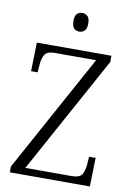

<svg xmlns="http://www.w3.org/2000/svg" viewBox="-99 -975 707 1035"><g transform="rotate(10 255.0 -457.0)"><path d="M30 0V-32L383 -676H156Q116 -676 103 -656Q90 -636 87 -600L84 -557H48L52 -714H460V-680L108 -38H362Q403 -38 416.5 -57.5Q430 -77 433 -114L436 -157H472L468 0ZM266 -812Q249 -812 237.5 -823Q226 -834 226 -863Q226 -892 237.5 -903Q249 -914 266 -914Q283 -914 295 -903Q307 -892 307 -863Q307 -834 295 -823Q283 -812 266 -812Z"/></g></svg>

Font: Noto Serif Ethiopic SemiCondensed Light
Style: Regular
Weight: 300
Width: 4
Designer: Monotype Design Team
Foundry: Monotype Imaging Inc.
Version: Version 2.102; ttfautohint (v1.8.4.7-5d5b)